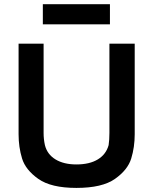

<svg xmlns="http://www.w3.org/2000/svg" viewBox="-20 -899 742 930"><path d="M70 0ZM632.5 -248.8V-687.5H510V-255Q510 -222.5 506.2 -196.2Q493.8 -151.2 453.8 -126.9Q413.8 -102.5 350 -102.5Q288.8 -102.5 248.8 -126.9Q208.8 -151.2 197.5 -196.2Q191.2 -225 191.2 -255V-687.5H70V-248.8Q70 -186.2 86.9 -131.2Q103.8 -76.2 165.6 -32.5Q227.5 11.2 350 11.2Q475 11.2 536.9 -32.5Q598.8 -76.2 615.6 -131.2Q632.5 -186.2 632.5 -248.8ZM187.5 -781.2H512.5V-878.8H187.5Z"/></svg>

Font: Cambay
Style: Bold
Weight: 700
Designer: Pooja Saxena
Foundry: Pooja Saxena
Version: Version 1.096;PS 001.096;hotconv 1.0.70;makeotf.lib2.5.58329